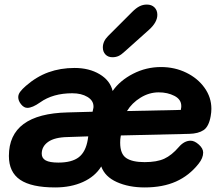

<svg xmlns="http://www.w3.org/2000/svg" viewBox="-20 -812 970 842"><path d="M907 -335Q907 -320 904 -303Q896 -257 873 -241.5Q850 -226 810 -225L510 -218L509 -212Q507 -202 507 -186Q507 -137 533.5 -119Q560 -101 614 -101Q668 -101 700.5 -116Q733 -131 764 -167Q788 -195 816 -195Q833 -195 852 -178Q871 -161 871 -143Q871 -119 851 -94Q810 -42 752 -16Q694 10 614 10Q545 10 492.5 -13.5Q440 -37 424 -82Q397 -38 344 -14Q291 10 222 10Q118 10 68.5 -23.5Q19 -57 19 -128Q19 -313 277 -319L386 -322L389 -336Q390 -339 390 -345Q390 -371 363.5 -387Q337 -403 297 -403Q212 -403 156 -363Q122 -339 100 -339Q85 -339 72.5 -354.5Q60 -370 60 -386Q60 -398 68.5 -409.5Q77 -421 93 -435Q140 -476 192.5 -495Q245 -514 307 -514Q371 -514 417 -486.5Q463 -459 474 -413Q506 -459 563.5 -488.5Q621 -518 686 -518Q746 -518 796.5 -493.5Q847 -469 877 -427Q907 -385 907 -335ZM537 -325 773 -330 774 -337Q775 -340 775 -347Q775 -376 745 -391.5Q715 -407 676 -407Q634 -407 596 -383.5Q558 -360 537 -325ZM365 -200 367 -214 277 -211Q220 -210 191.5 -190Q163 -170 163 -138Q163 -118 180.5 -108.5Q198 -99 236 -99Q295 -99 325.5 -122.5Q356 -146 365 -200ZM431 -604Q431 -631 454 -654L560 -760Q577 -777 592 -784.5Q607 -792 624 -792Q645 -792 657.5 -779.5Q670 -767 670 -747Q670 -714 633 -681L528 -587Q512 -572 500 -566.5Q488 -561 473 -561Q454 -561 442.5 -573Q431 -585 431 -604Z"/></svg>

Font: Mali
Style: Bold Italic
Weight: 700
Italic angle: -10°
Version: Version 1.000; ttfautohint (v1.6)